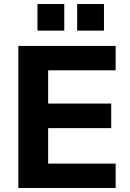

<svg xmlns="http://www.w3.org/2000/svg" viewBox="-20 -933 645 953"><path d="M71 0V-705H554V-584H219V-419H532V-297H219V-121H554V0ZM363 -781V-913H496V-781ZM166 -781V-913H299V-781Z"/></svg>

Font: Nunito Sans 12pt ExtraLight 12pt ExtraBold
Style: Regular
Weight: 800
Version: Version 3.101;gftools[0.9.27]